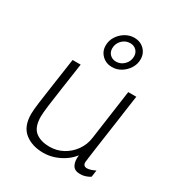

<svg xmlns="http://www.w3.org/2000/svg" viewBox="-185 -914 987 1052"><g transform="rotate(30 308.5 -388.0)"><path d="M241 10Q170 10 124 -26.5Q78 -63 78 -142Q78 -166 84.5 -215.5Q91 -265 102 -339.5Q113 -414 127 -511H178Q166 -427 155 -353.5Q144 -280 137.5 -228.5Q131 -177 131 -157Q131 -90 164 -63Q197 -36 255 -36Q300 -36 338.5 -57Q377 -78 403 -114.5Q429 -151 435 -197L479 -511H530Q530 -511 526.5 -487Q523 -463 517.5 -424Q512 -385 505.5 -338Q499 -291 492 -243.5Q485 -196 479.5 -155.5Q474 -115 470.5 -89.5Q467 -64 467 -61Q467 -48 473.5 -42Q480 -36 490 -36Q501 -36 515.5 -40.5Q530 -45 543 -52L537 -9Q523 0 507 5Q491 10 474 10Q439 10 426 -13.5Q413 -37 418 -76Q397 -49 368.5 -30Q340 -11 307.5 -0.5Q275 10 241 10ZM332 -585Q295 -585 269.5 -609.5Q244 -634 244 -671Q244 -702 260.5 -728Q277 -754 303.5 -770Q330 -786 360 -786Q398 -786 423 -761.5Q448 -737 448 -700Q448 -669 431.5 -643Q415 -617 389 -601Q363 -585 332 -585ZM337 -622Q366 -622 387.5 -643.5Q409 -665 409 -696Q409 -719 394 -734Q379 -749 355 -749Q326 -749 304.5 -727.5Q283 -706 283 -675Q283 -652 298 -637Q313 -622 337 -622Z"/></g></svg>

Font: Chivo Medium Thin
Style: Italic
Weight: 250
Italic angle: -8.05°
Version: Version 2.002